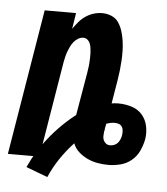

<svg xmlns="http://www.w3.org/2000/svg" viewBox="-47 -570 594 683"><g transform="rotate(5 250.0 -229.0)"><path d="M147 70 70 41Q75 31 80 20.5Q85 10 91 0H0L86 -520H198L189 -463Q198 -476 208.5 -488.5Q219 -501 232.5 -510Q246 -519 261 -523.5Q276 -528 291 -528Q309 -528 325 -521Q341 -514 350 -500Q359 -486 364 -470Q369 -454 371.5 -437Q374 -420 374.5 -402.5Q375 -385 374 -367Q373 -349 371 -331Q369 -313 366 -295L352 -211Q358 -212 364 -212.5Q370 -213 376 -213Q400 -213 423 -206Q446 -199 461 -182Q476 -165 481 -141.5Q486 -118 482 -94Q478 -73 468.5 -52.5Q459 -32 441.5 -17.5Q424 -3 402 2.5Q380 8 360 8Q339 8 320 4.5Q301 1 284 -7Q267 -15 253 -27.5Q239 -40 232 -58Q205 -29 183.5 3Q162 35 147 70ZM120 -45Q143 -77 171 -106Q199 -135 230 -159L256 -311Q257 -320 258.5 -328.5Q260 -337 260.5 -346Q261 -355 261.5 -364Q262 -373 261.5 -382Q261 -391 260 -399.5Q259 -408 256 -416Q253 -424 246.5 -429.5Q240 -435 232 -435Q222 -435 213 -429.5Q204 -424 197.5 -416Q191 -408 186.5 -398.5Q182 -389 178.5 -379.5Q175 -370 173 -360.5Q171 -351 169 -342ZM360 -62Q367 -62 374.5 -65Q382 -68 387 -74Q392 -80 395 -87.5Q398 -95 399 -102Q400 -110 399.5 -118Q399 -126 395 -132Q391 -138 384 -140.5Q377 -143 369 -143Q362 -143 354.5 -141.5Q347 -140 339 -137V-135Q338 -131 337.5 -127.5Q337 -124 336 -120V-119Q336 -117 335.5 -114Q335 -111 334 -108Q333 -100 333 -92Q333 -84 336 -77.5Q339 -71 345 -66.5Q351 -62 360 -62Z"/></g></svg>

Font: Iosevka SS04 Heavy
Style: Italic
Weight: 900
Italic angle: -9°
Monospace: yes
Designer: Belleve Invis
Foundry: Belleve Invis
Version: Version 19.0.0; ttfautohint (v1.8.4)